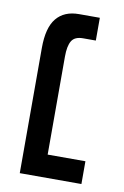

<svg xmlns="http://www.w3.org/2000/svg" viewBox="-72 -636 441 681"><g transform="rotate(10 148.0 -296.0)"><path d="M48 0V-451Q48 -524 76 -558Q104 -592 157 -592H232V-510H186Q156 -510 145 -491.5Q134 -473 134 -435V-82H270V0Z"/></g></svg>

Font: Noto Sans Hebrew Condensed
Style: Regular
Weight: 400
Width: 3
Designer: Monotype Design Team
Foundry: Monotype Imaging Inc.
Version: Version 2.004; ttfautohint (v1.8.4.7-5d5b)